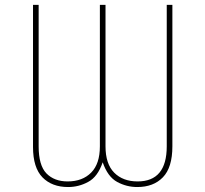

<svg xmlns="http://www.w3.org/2000/svg" viewBox="-20 -747 831 777"><path d="M535.5 9.9Q492.2 9.9 454.2 -10.7Q415.8 -31.6 395.6 -90.2Q375.4 -31.2 336.6 -10.7Q298.7 9.9 255.7 9.9Q190.3 9.9 152 -29.1Q113.6 -68.5 113.6 -152.3V-727.3H136.4V-154.8Q136.4 -77.8 168 -45.1Q199.9 -12.8 253.6 -12.8Q313.9 -12.8 349.1 -48.7Q384.2 -84.2 384.2 -154.8V-727.3H407V-154.8Q407 -83.8 442.1 -48.3Q477.3 -12.8 536.9 -12.8Q654.8 -12.8 654.8 -154.8V-727.3H677.6V-154.8Q677.6 -69.2 639.2 -29.5Q601.2 9.9 535.5 9.9Z"/></svg>

Font: Linik Sans Thin
Style: Regular
Weight: 100
Designer: Fonts by Rasmus Andersson / Changes by Cristiano Sobral with parts from Marc Monis
Foundry: rsms
Version: Version 3.020; ttfautohint (v1.6)